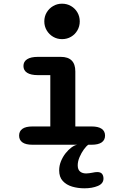

<svg xmlns="http://www.w3.org/2000/svg" viewBox="-20 -784 659 1040"><path d="M155.5 -99H252.5V-377H186Q147 -377 127 -389.8Q107 -402.5 107 -426.5Q107 -450.5 127 -463.2Q147 -476 186 -476H309Q388 -476 388 -397V-99H476.5Q512.5 -99 530.8 -86.2Q549 -73.5 549 -49.5Q549 -25.5 530.8 -12.8Q512.5 0 476.5 0H155.5Q119.5 0 101.5 -12.8Q83.5 -25.5 83.5 -49.5Q83.5 -73.5 101.5 -86.2Q119.5 -99 155.5 -99ZM220 -668Q220 -695 233 -716.8Q246 -738.5 267.8 -751.2Q289.5 -764 316 -764Q343 -764 364.8 -751.2Q386.5 -738.5 399.2 -716.8Q412 -695 412 -668Q412 -641.5 399.2 -619.5Q386.5 -597.5 364.8 -584.8Q343 -572 316 -572Q289.5 -572 267.8 -584.8Q246 -597.5 233 -619.5Q220 -641.5 220 -668ZM437 236Q402 236 370.8 226.8Q339.5 217.5 320 196.2Q300.5 175 300.5 139Q300.5 113.5 310.2 89.5Q320 65.5 335.2 46.2Q350.5 27 367 14.8Q383.5 2.5 398 0H458.5Q448 6.5 434.5 25Q421 43.5 411 66.8Q401 90 401 111.5Q401 134.5 413.5 145Q426 155.5 446.5 155.5Q453 155.5 463.2 154.2Q473.5 153 480 151.5Q488 149.5 494.8 148.8Q501.5 148 507 148Q525 148 532.8 157.8Q540.5 167.5 540.5 183Q540.5 210.5 510 223.2Q479.5 236 437 236Z"/></svg>

Font: Sono Monospace SemiBold
Style: Regular
Weight: 600
Designer: Tyler Finck
Foundry: Tyler Finck
Version: Version 2.112